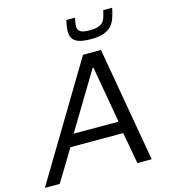

<svg xmlns="http://www.w3.org/2000/svg" viewBox="-155 -1011 983 1113"><g transform="rotate(-15 337.0 -454.0)"><path d="M-24.6 0 388.5 -688H496.4L616.5 0H530.6L496.3 -189.4H179.5L64.4 0ZM217.9 -260.3H487.1L427.8 -599.5H422.3ZM458.3 -763.6Q410.8 -763.6 384.5 -772.9Q358.3 -782.2 348 -799.6Q337.7 -816.9 337.7 -840.1Q337.7 -855.6 340.4 -872.5Q343.2 -889.4 347.2 -907.8H399.4Q396.5 -893.2 394.2 -880.9Q392 -868.6 392 -858.3Q392 -837.2 406.6 -826.1Q421.2 -815 463.7 -815Q505.2 -815 525.4 -825.6Q545.6 -836.2 554.3 -857Q562.9 -877.9 568.8 -907.8H622.6Q616.1 -876.3 607.2 -850Q598.4 -823.7 581.7 -804.4Q565 -785.1 535.5 -774.4Q506.1 -763.6 458.3 -763.6Z"/></g></svg>

Font: Saira Thin
Style: Italic
Weight: 100
Italic angle: -12°
Designer: Hector Gatti with collaboration of the Omnibus-Type team
Foundry: Omnibus-Type
Version: Version 1.101